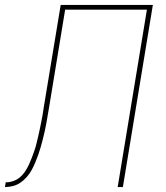

<svg xmlns="http://www.w3.org/2000/svg" viewBox="-51 -755 671 775"><path d="M-31 0 -28 -19Q-13 -19 2 -24Q17 -29 29 -39Q41 -49 50 -62.5Q59 -76 65.5 -90Q72 -104 77.5 -118.5Q83 -133 88 -147.5Q93 -162 96.5 -176.5Q100 -191 103.5 -206Q107 -221 110 -235.5Q113 -250 116 -265Q119 -280 121.5 -294.5Q124 -309 126 -324L194 -735H566L445 0H424L542 -716H212L147 -321Q144 -305 141.5 -289Q139 -273 136 -257Q133 -241 129.5 -225Q126 -209 122 -193.5Q118 -178 113.5 -162Q109 -146 103.5 -130.5Q98 -115 91.5 -99.5Q85 -84 77 -69Q69 -54 57 -40.5Q45 -27 31 -17.5Q17 -8 1 -4Q-15 0 -31 0Z"/></svg>

Font: Iosevka Thin Extended
Style: Italic
Weight: 100
Width: 7
Italic angle: -9°
Monospace: yes
Designer: Belleve Invis
Foundry: Belleve Invis
Version: Version 32.5.0; ttfautohint (v1.8.4)